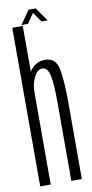

<svg xmlns="http://www.w3.org/2000/svg" viewBox="-96 -897 447 936"><g transform="rotate(-10 128.0 -429.0)"><path d="M24 0H76V-785H24ZM178 0H230V-383.5Q230 -483.5 219 -543.5Q208 -603.5 153 -603.5Q107.5 -603.5 79.8 -563.8Q52 -524 52 -473.5L76 -457Q76 -497 92.5 -530.5Q109 -564 133 -564Q160 -564 169 -522.2Q178 -480.5 178 -386ZM70.5 -790.5H102.5L136 -839L170 -790.5H200L153 -858H117.5Z"/></g></svg>

Font: Anybody ExtraCondensed Light
Style: Regular
Weight: 300
Width: 2
Version: Version 1.113;gftools[0.9.25]